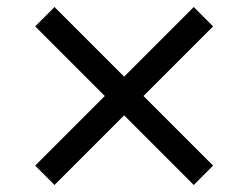

<svg xmlns="http://www.w3.org/2000/svg" viewBox="-20 -581 706 546"><path d="M586 -506 388 -308 586 -110 531 -55 333 -253 135 -55 80 -110 278 -308 80 -506 135 -561 333 -363 531 -561Z"/></svg>

Font: Madhuban Light
Style: Regular
Weight: 300
Designer: jaikishan Patel
Foundry: MagicType
Version: Version 1.000